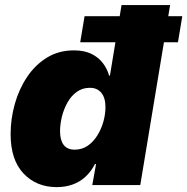

<svg xmlns="http://www.w3.org/2000/svg" viewBox="-20 -748 757 776"><path d="M209.5 8.3Q127.4 8.3 75.2 -46.6Q22.9 -101.6 22.9 -206.1Q22.9 -267.6 39.8 -327.6Q56.6 -387.7 89.4 -436.8Q122.1 -485.8 169.7 -515.1Q217.3 -544.4 278.8 -544.4Q319.8 -544.4 348.4 -530.8Q377 -517.1 395 -493.9Q413.1 -470.7 420.9 -442.4H424.3L471.2 -727.5H667.5L546.9 0H353L368.2 -85H363.8Q347.7 -53.7 324.7 -33Q301.8 -12.2 272.7 -2Q243.7 8.3 209.5 8.3ZM281.7 -143.1Q311.5 -143.1 334.5 -158.9Q357.4 -174.8 373.5 -200.7Q389.6 -226.6 397.9 -256.6Q406.2 -286.6 406.2 -315.4Q406.2 -352.5 389.6 -372.8Q373 -393.1 343.3 -393.1Q313 -393.1 290.3 -376.7Q267.6 -360.4 252.7 -333.7Q237.8 -307.1 230.2 -276.4Q222.7 -245.6 222.7 -217.3Q222.7 -181.6 237.3 -162.4Q252 -143.1 281.7 -143.1ZM304.2 -577.1 321.8 -682.6H716.8L699.2 -577.1Z"/></svg>

Font: Inter 20pt Black
Style: Italic
Weight: 900
Italic angle: -9.3988°
Version: Version 4.001;git-66647c0bb